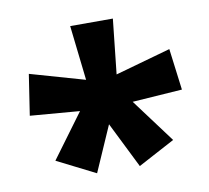

<svg xmlns="http://www.w3.org/2000/svg" viewBox="-60 -827 661 607"><g transform="rotate(-10 270.5 -523.0)"><path d="M339 -760 320 -584 498 -634 515 -501 355 -490 460 -349 342 -286 269 -433 205 -287 82 -349 186 -490 27 -503 47 -634 222 -584 202 -760Z"/></g></svg>

Font: Noto Sans Cham ExtraBold
Style: Regular
Weight: 800
Version: Version 2.002